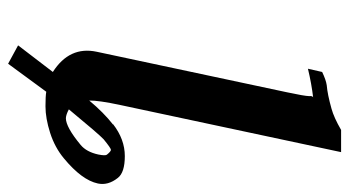

<svg xmlns="http://www.w3.org/2000/svg" viewBox="-212 -526 853 469"><g transform="rotate(90 214.5 -291.5)"><path d="M320.3 -118.2Q307.6 -106.4 247.1 -33.2Q259.8 -26.4 268.6 -25.9Q290.5 -25.9 334 -62Q351.1 -76.2 357.4 -105Q360.8 -122.1 357.9 -126Q350.1 -135.7 346.2 -136Q342.3 -136.2 320.3 -118.2ZM204.1 22 135.7 115.2 90.8 90.8 155.8 5.9Q92.3 -34.7 106.4 -101.1L205.6 -566.9Q214.4 -607.9 214.8 -620.1Q213.9 -628.4 217.8 -629.9Q184.6 -626 147.9 -617.2L155.8 -651.9Q174.8 -661.1 188 -663.1Q210.9 -665 245.6 -674.8Q267.1 -680.7 297.4 -698.2H351.6L236.8 -160.2Q225.1 -105.5 225.6 -83Q254.9 -118.2 284.2 -141.1H283.2Q320.3 -169.9 361.3 -169.9Q401.4 -169.9 414.6 -152.8Q433.6 -128.9 428.2 -104Q419.9 -64.9 366.7 -21Q340.3 1 304.7 12.5Q269 23.9 239.7 23.9Q214.8 23.9 204.1 22Z"/></g></svg>

Font: Linux Libertine Slanted
Style: Semibold Slanted
Weight: 600
Designer: Philipp H. Poll
Foundry: Philipp H. Poll
Version: Version 5.1.1